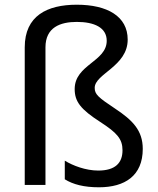

<svg xmlns="http://www.w3.org/2000/svg" viewBox="-20 -785 671 815"><path d="M522 -617C522 -716 435 -765 306 -765C180 -765 85 -718 85 -584V0H173V-584C173 -669 236 -692 306 -692C380 -692 433 -668 433 -612C433 -523 297 -511 297 -407C297 -354 322 -321 406 -267C477 -221 500 -195 500 -147C500 -94 470 -61 397 -61C344 -61 289 -82 255 -103V-24C290 -2 337 10 400 10C510 10 586 -39 586 -153C586 -232 542 -275 470 -323C396 -372 382 -385 382 -412C382 -472 522 -503 522 -617Z"/></svg>

Font: Noto Sans Gurmukhi UI
Style: Regular
Weight: 400
Designer: Jelle Bosma - Monotype Design Team
Foundry: Monotype Imaging Inc.
Version: Version 2.004